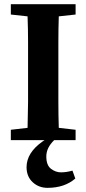

<svg xmlns="http://www.w3.org/2000/svg" viewBox="-20 -675 416 925"><path d="M342.8 185.1Q291 230 209 230Q167 230 137.7 203.1Q108.4 176.3 107.9 130.9Q107.9 60.5 186 5.9Q190.4 2.9 194.8 0H32.2V-49.8L112.8 -59.1Q114.7 -121.1 115.2 -183.6V-470.7Q115.2 -533.2 112.8 -596.2L32.2 -605V-654.8H344.2V-605L263.2 -596.2Q261.2 -534.2 261.2 -471.7V-184.6Q261.2 -122.1 263.2 -59.1L344.2 -49.8V0H241.2Q203.1 36.6 203.1 78.6Q203.1 121.1 225.6 138.2Q248 155.3 273.9 155.3Q299.8 155.3 329.1 147Z"/></svg>

Font: SourceSerifPro-Bold
Style: Bold
Weight: 700
Designer: Frank Grießhammer
Foundry: Adobe Systems Incorporated
Version: Version 1.014;PS Version 1.0;hotconv 1.0.73;makeotf.lib2.5.5